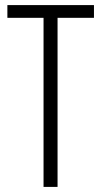

<svg xmlns="http://www.w3.org/2000/svg" viewBox="-20 -734 399 754"><path d="M206 0V-664H349V-714H9V-664H151V0Z"/></svg>

Font: Noto Sans Khmer UI ExtraCondensed Light
Style: Regular
Weight: 300
Width: 2
Designer: Danh Hong and the Monotype Design Team
Foundry: Monotype Imaging Inc.
Version: Version 2.002